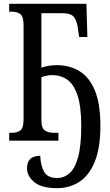

<svg xmlns="http://www.w3.org/2000/svg" viewBox="-20 -734 572 1002"><path d="M278 248Q197 248 159 216.5Q121 185 121 144Q121 79 190 79Q192 131 210.5 163Q229 195 278 195Q314 195 342.5 170.5Q371 146 387.5 86.5Q404 27 404 -77Q404 -177 385 -235Q366 -293 332 -317.5Q298 -342 252 -342Q237 -342 222.5 -339Q208 -336 196 -331V-109Q196 -65 214 -53Q232 -41 260 -41H285V0H28V-41H43Q70 -41 86.5 -53.5Q103 -66 103 -113V-601Q103 -648 86 -660.5Q69 -673 43 -673H28V-714H431L436 -541H393L388 -575Q384 -617 369 -641Q354 -665 308 -665H196V-381Q210 -386 231.5 -390Q253 -394 275 -394Q345 -394 396.5 -361.5Q448 -329 476 -259.5Q504 -190 504 -77Q504 38 474.5 110Q445 182 394 215Q343 248 278 248Z"/></svg>

Font: Noto Serif ExtraCondensed
Style: Regular
Weight: 400
Width: 2
Designer: Monotype Design Team
Foundry: Monotype Imaging Inc.
Version: Version 2.015